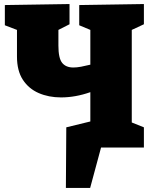

<svg xmlns="http://www.w3.org/2000/svg" viewBox="-20 -730 747 950"><path d="M480 0 426 200H306L308 -100L427 -129V-274Q353 -248 282 -248Q221 -248 171.5 -269.5Q122 -291 93 -335.5Q64 -380 64 -450V-582L4 -605V-705L324 -710V-610L269 -582V-504Q269 -442 287.5 -419Q306 -396 343 -396Q360 -396 381.5 -400Q403 -404 427 -410V-582L372 -605V-705L692 -710V-610L632 -582V-124L692 -100V0Z"/></svg>

Font: Bitter Black
Style: Regular
Weight: 900
Designer: Sol Matas, and Bitter project Authors
Foundry: Sol Matas
Version: Version 2.001